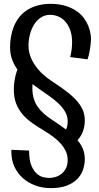

<svg xmlns="http://www.w3.org/2000/svg" viewBox="-20 -866 516 996"><path d="M301.8 -167Q314.5 -178.2 322.8 -195.1Q331.1 -211.9 331.1 -235.8Q331.1 -263.2 318.1 -285.9Q305.2 -308.6 284.2 -328.6Q263.2 -348.6 236.3 -367.4Q209.5 -386.2 181.6 -405.8Q153.8 -425.3 127 -446.8Q100.1 -468.3 79.1 -493.9Q58.1 -519.5 45.2 -550.8Q32.2 -582 32.2 -621.1Q32.2 -646 36.4 -672.4Q40.5 -698.7 50 -723.9Q59.6 -749 75.4 -771.2Q91.3 -793.5 115 -810.1Q138.7 -826.7 171.1 -836.4Q203.6 -846.2 246.1 -846.2Q290.5 -845.2 323.2 -834.5Q356 -823.7 378.9 -807.4Q401.9 -791 416.3 -770.8Q430.7 -750.5 438.5 -730.5Q446.3 -710.4 449.2 -692.4Q452.1 -674.3 452.1 -662.1Q451.7 -647 449.7 -630.4Q447.8 -616.2 444.3 -597.4Q440.9 -578.6 434.1 -558.1L344.2 -569.8Q349.6 -591.3 351.8 -610.6Q354 -629.9 354 -647Q354 -682.1 344.7 -708.5Q335.4 -734.9 319.8 -752.9Q304.2 -771 283.4 -780Q262.7 -789.1 240.2 -789.1Q212.9 -789.1 191.9 -775.1Q170.9 -761.2 156.7 -738.5Q142.6 -715.8 135.3 -687.3Q127.9 -658.7 127.9 -628.9Q127.9 -599.6 137.9 -573Q147.9 -546.4 165.3 -522.5Q182.6 -498.5 205.6 -478Q228.5 -457.5 254.9 -440.9Q300.3 -411.6 331.8 -386.5Q363.3 -361.3 382.8 -337.9Q402.3 -314.5 411.1 -291Q419.9 -267.6 419.9 -241.2Q419.9 -222.2 416 -203.9Q412.1 -185.5 403.6 -169.2Q395 -152.8 381.8 -138.7Q368.7 -124.5 350.1 -113.8ZM159.2 -481Q152.8 -463.9 150.4 -445.8Q147.9 -427.7 147.9 -409.2Q147.9 -379.9 154.8 -356.2Q161.6 -332.5 175.3 -312.7Q189 -293 208.7 -275.4Q228.5 -257.8 254.9 -241.2Q300.3 -211.9 331.8 -186.8Q363.3 -161.6 382.8 -137.9Q402.3 -114.3 411.1 -90.8Q419.9 -67.4 419.9 -41Q419.9 -12.2 410.4 15.1Q400.9 42.5 379.9 63.5Q358.9 84.5 325.4 97.2Q292 109.9 244.1 109.9Q200.7 109.9 163.3 96.2Q126 82.5 98.4 57.9Q70.8 33.2 54.9 -1Q39.1 -35.2 39.1 -76.2V-88.9L130.9 -85Q130.9 -37.1 142.3 -8.8Q153.8 19.5 170.2 34.2Q186.5 48.8 204.3 53Q222.2 57.1 234.9 57.1Q249.5 57.1 266.4 52.5Q283.2 47.9 297.6 36.9Q312 25.9 321.5 8.1Q331.1 -9.8 331.1 -36.1Q331.1 -59.1 322 -79.6Q313 -100.1 296.9 -118.9Q280.8 -137.7 258.3 -154.8Q235.8 -171.9 209 -188Q176.8 -207 148.2 -227.1Q119.6 -247.1 98.1 -271.7Q76.7 -296.4 64.2 -327.6Q51.8 -358.9 51.8 -400.9Q51.8 -439.5 62 -479.5Q72.3 -519.5 97.2 -553.2Z"/></svg>

Font: Englebert
Style: Regular
Weight: 400
Designer: Astigmatic (AOETI)
Foundry: Astigmatic (AOETI)
Version: Version 1.000